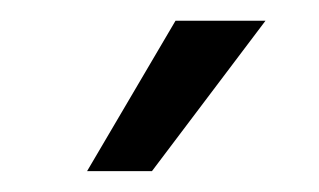

<svg xmlns="http://www.w3.org/2000/svg" viewBox="-20 -770 307 185"><path d="M63.9 -605.1 149.1 -750H235.8L126.4 -605.1Z"/></svg>

Font: Inter UI
Style: Regular
Weight: 400
Designer: Rasmus Andersson
Foundry: rsms
Version: Version 2.2